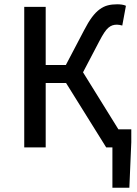

<svg xmlns="http://www.w3.org/2000/svg" viewBox="-20 -687 640 895"><path d="M504 188V0H475L288 -300H193V0H93V-655H193V-384H287L372 -546Q391 -583 408.5 -606.5Q426 -630 444.5 -643.5Q463 -657 482.5 -662Q502 -667 526 -667Q537 -667 548 -665.5Q559 -664 567 -660L550 -568Q543 -570 536.5 -571Q530 -572 525 -572Q514 -572 504.5 -569Q495 -566 485.5 -558Q476 -550 466 -535Q456 -520 443 -495L367 -350L532 -84H592V-24L583 188Z"/></svg>

Font: SauceCodePro Nerd Font Mono
Style: Regular
Weight: 500
Monospace: yes
Designer: Paul D. Hunt, Teo Tuominen
Foundry: Adobe Systems Incorporated
Version: Version 2.030;PS 1.000;hotconv 16.6.51;makeotf.lib2.5.65220;